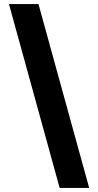

<svg xmlns="http://www.w3.org/2000/svg" viewBox="-20 -804 482 943"><path d="M418 119H273L24 -784H169Z"/></svg>

Font: DM Sans 9pt Black
Style: Regular
Weight: 900
Version: Version 4.004;gftools[0.9.30]